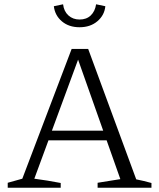

<svg xmlns="http://www.w3.org/2000/svg" viewBox="-20 -875 742 895"><path d="M615 -39Q650 -32 686 -22V0H435V-23L541 -40L477 -221H206L140 -42Q171 -38 201.5 -33Q232 -28 263 -22V0H16V-23L84 -42L314 -647H391ZM222 -266H461L344 -597ZM351 -748Q301 -748 268.5 -775.5Q236 -803 231 -846L274 -855Q278 -822 299 -803Q320 -784 351 -784Q383 -784 403 -803Q423 -822 428 -855L471 -846Q467 -804 434 -776Q401 -748 351 -748Z"/></svg>

Font: Piazzolla SC Light
Style: Regular
Weight: 300
Designer: Juan Pablo del Peral
Foundry: Huerta Tipografica
Version: Version 1.330